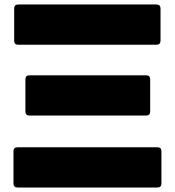

<svg xmlns="http://www.w3.org/2000/svg" viewBox="-20 -792 778 854"><path d="M694 -754V-611Q694 -593 676 -593H61Q43 -593 43 -611V-754Q43 -772 61 -772H676Q694 -772 694 -754ZM648 -439V-296Q648 -278 630 -278H111Q93 -278 93 -296V-439Q93 -457 111 -457H630Q648 -457 648 -439ZM698 -119V24Q698 42 680 42H58Q40 42 40 24V-119Q40 -137 58 -137H680Q698 -137 698 -119Z"/></svg>

Font: LINE Seed JP_TTF ExtraBold
Style: Regular
Weight: 800
Designer: LY Corporation & Fontrix & Fontworks
Version: Version 1.015